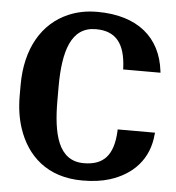

<svg xmlns="http://www.w3.org/2000/svg" viewBox="-52 -770 759 829"><g transform="rotate(5 327.0 -355.5)"><path d="M34 -332C34 -280 41 -233 55 -191C93 -76 182 10 335 10C380 10 419 5 454 -6C552 -37 620 -107 629 -215L630 -223H468V-216C463 -112 422 -65 335 -65C224 -65 198 -179 198 -327V-384C198 -540 230 -646 337 -646C424 -646 464 -595 469 -490V-483H631L630 -491C613 -633 513 -721 337 -721C291 -721 250 -713 213 -697C100 -649 34 -535 34 -378Z"/></g></svg>

Font: Aerodynamic
Style: Bd
Weight: 500
Designer: Google
Version: Version 2.000980; 2014